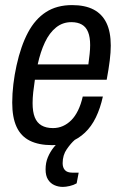

<svg xmlns="http://www.w3.org/2000/svg" viewBox="-20 -558 480 754"><path d="M185 12Q132 12 97 -5.5Q62 -23 45 -60Q28 -97 28 -155Q28 -190 32.5 -227.5Q37 -265 45 -301Q62 -378 90 -430.5Q118 -483 160.5 -510.5Q203 -538 263 -538Q314 -538 347.5 -520.5Q381 -503 398 -468Q415 -433 415 -379Q415 -353 411 -320.5Q407 -288 399 -245H117Q113 -219 110.5 -196Q108 -173 108 -153Q108 -119 116.5 -97.5Q125 -76 143 -65.5Q161 -55 188 -55Q209 -55 227 -63Q245 -71 260 -86Q275 -101 286.5 -124.5Q298 -148 305 -179H384Q374 -133 356.5 -97Q339 -61 313.5 -37Q288 -13 256 -0.5Q224 12 185 12ZM128 -305H327Q330 -327 332 -346Q334 -365 334 -381Q334 -412 326 -432Q318 -452 301.5 -461.5Q285 -471 260 -471Q226 -471 200 -450Q174 -429 156.5 -392Q139 -355 128 -305ZM227 176Q209 176 193.5 169Q178 162 168.5 147Q159 132 159 107Q159 81 168 59.5Q177 38 191.5 20Q206 2 221 -12H274L273 -8Q259 4 242.5 27.5Q226 51 226 83Q226 100 235 110Q244 120 264 120H289L281 162Q269 169 253.5 172.5Q238 176 227 176Z"/></svg>

Font: Archivo Condensed
Style: Italic
Weight: 400
Width: 3
Italic angle: -10°
Designer: Hector Gatti
Foundry: Omnibus-Type
Version: Version 2.001